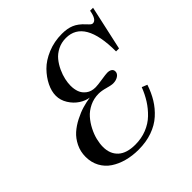

<svg xmlns="http://www.w3.org/2000/svg" viewBox="-196 -883 1054 1054"><g transform="rotate(-45 331.0 -356.0)"><path d="M362.8 -391.1Q380.4 -391.1 417 -397Q453.6 -402.8 464.8 -402.8Q481.9 -402.8 491.9 -396Q502 -389.2 502 -376Q502 -359.4 485.6 -348.6Q469.2 -337.9 446.8 -337.9Q432.6 -337.9 402.6 -346.4Q372.6 -355 350.1 -355Q312.5 -355 280.3 -339.4Q248 -323.7 226.6 -299.3Q205.1 -274.9 189.7 -244.6Q174.3 -214.4 167.2 -185.3Q160.2 -156.2 160.2 -130.9Q160.2 -76.7 194.1 -45.4Q228 -14.2 294.9 -14.2Q342.8 -14.2 383.8 -30.5Q424.8 -46.9 454.6 -75.7Q484.4 -104.5 505.9 -138.4Q527.3 -172.4 543 -212.9L574.2 -200.2Q558.6 -153.3 535.4 -115.5Q512.2 -77.6 478 -46.9Q443.8 -16.1 395.5 1Q347.2 18.1 288.1 18.1Q240.2 18.1 198.5 6.8Q156.7 -4.4 124.3 -25.9Q91.8 -47.4 73 -82Q54.2 -116.7 54.2 -160.2Q54.2 -201.2 71.3 -235.8Q88.4 -270.5 114.3 -293.5Q140.1 -316.4 174.6 -334Q209 -351.6 239.7 -360.6Q270.5 -369.6 300.8 -374Q272 -377.9 243.7 -396.5Q215.3 -415 195.6 -446.5Q175.8 -478 175.8 -513.2Q175.8 -546.9 193.8 -584Q211.9 -621.1 244.1 -654.1Q276.4 -687 328.1 -708.5Q379.9 -730 439.9 -730Q481.9 -730 511.5 -717.5Q541 -705.1 569.8 -673.8Q584 -658.2 589.6 -654.1Q595.2 -649.9 601.1 -649.9Q628.9 -649.9 639.2 -710H662.1L605 -451.2H582Q582 -698.2 439 -698.2Q404.3 -698.2 375.2 -683.6Q346.2 -668.9 327.6 -646.2Q309.1 -623.5 296.1 -595.5Q283.2 -567.4 277.6 -541.7Q272 -516.1 272 -494.1Q272 -467.8 280 -445.6Q288.1 -423.3 309.3 -407.2Q330.6 -391.1 362.8 -391.1Z"/></g></svg>

Font: Flanker Steampunk
Style: Italic
Weight: 400
Italic angle: -12°
Designer: Alexey Kryukov, Leonardo Di Lena
Foundry: Alexey Kryukov, Leonardo Di Lena
Version: 1.210